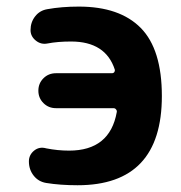

<svg xmlns="http://www.w3.org/2000/svg" viewBox="-20 -547 540 574"><path d="M215.8 -527.3Q337.9 -527.3 400.9 -463.4Q463.9 -399.4 463.9 -259.8Q463.9 6.8 211.9 6.8Q160.2 6.8 118.2 0Q94.7 -3.9 80.6 -22Q66.4 -40 66.4 -64.5Q66.4 -84 82 -96.7Q97.7 -109.4 118.2 -103.5Q152.3 -96.7 186.5 -96.7Q308.6 -96.7 329.1 -211.9Q330.1 -215.8 327.1 -219.7Q324.2 -223.6 319.3 -223.6H147.5Q125 -223.6 109.9 -238.8Q94.7 -253.9 94.7 -275.9Q94.7 -297.9 109.9 -313Q125 -328.1 147.5 -328.1H314.5Q319.3 -328.1 321.8 -331.5Q324.2 -335 323.2 -338.9Q295.9 -422.9 192.4 -422.9Q152.3 -422.9 122.1 -417Q102.5 -413.1 86.9 -425.8Q71.3 -438.5 71.3 -457Q71.3 -480.5 85 -498Q98.6 -515.6 121.1 -519.5Q164.1 -527.3 215.8 -527.3Z"/></svg>

Font: Rounded-X Mgen+ 2m bold
Style: Bold
Weight: 700
Designer: [Source Han Sans]
Ryoko NISHIZUKA  (kana & ideographs); Paul D. Hunt (Latin, Greek & Cyrillic); Wenlong ZHANG  (bopomofo
Version: Version 1.059.20150602